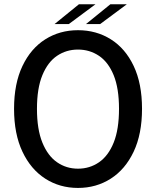

<svg xmlns="http://www.w3.org/2000/svg" viewBox="-20 -892 750 922"><path d="M354.5 10.5Q267 10.5 197.5 -34Q128 -78.5 87.8 -163.5Q47.5 -248.5 47.5 -369.5Q47.5 -490.5 87.8 -575Q128 -659.5 197.5 -703.2Q267 -747 354.5 -747Q442.5 -747 512.2 -703.2Q582 -659.5 622 -575Q662 -490.5 662 -369.5Q662 -248.5 621.8 -163.5Q581.5 -78.5 511.8 -34Q442 10.5 354.5 10.5ZM354.5 -82Q411 -82 455.8 -113Q500.5 -144 526 -207.5Q551.5 -271 551.5 -369.5Q551.5 -468 525.8 -531Q500 -594 455.2 -624Q410.5 -654 354.5 -654Q298.5 -654 254 -624Q209.5 -594 183.5 -531Q157.5 -468 157.5 -369.5Q157.5 -271 183.5 -207.2Q209.5 -143.5 254 -112.8Q298.5 -82 354.5 -82ZM242 -776.5 359 -871.5H438.5L310.5 -776.5ZM393 -776.5 510 -871.5H589L461 -776.5Z"/></svg>

Font: Epilogue Medium
Style: Regular
Weight: 500
Designer: Tyler Finck
Foundry: Etcetera Type Co
Version: Version 2.111; ttfautohint (v1.8.3)